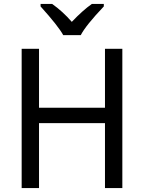

<svg xmlns="http://www.w3.org/2000/svg" viewBox="-20 -964 739 984"><path d="M518 0V-333H180V0H91V-714H180V-412H518V-714H607V0ZM512 -931Q419 -833 394 -784H304Q279 -830 188 -931V-944H247Q301 -906 348 -852Q404 -911 451 -944H512Z"/></svg>

Font: Noto Sans Display
Style: Regular
Weight: 400
Designer: Monotype Design team
Foundry: Monotype Imaging Inc.
Version: Version 1.000